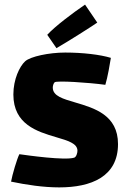

<svg xmlns="http://www.w3.org/2000/svg" viewBox="-20 -802 555 833"><path d="M185 -651 225 -593C280 -625 373 -684 402 -704L349 -782C293 -744 218 -687 185 -651ZM308 -357C254 -373 209 -385 209 -422C209 -430 212 -440 217 -445C226 -453 364 -444 437 -434C447 -467 457 -525 461 -551C415 -565 339 -574 263 -574C193 -574 112 -557 89 -536C65 -514 38 -458 38 -392C38 -262 142 -231 223 -207C274 -192 316 -180 316 -148C316 -138 311 -121 302 -118C262 -105 99 -128 64 -133C54 -114 33 -43 28 -14C95 0 168 11 237 11C375 11 492 -35 492 -177C492 -303 389 -333 308 -357Z"/></svg>

Font: FilmFarsi Display
Style: Regular
Weight: 400
Designer: Borna Izadpanah
Foundry: Borna Izadpanah
Version: Version 1.000;PS 001.000;hotconv 1.0.88;makeotf.lib2.5.64775